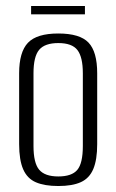

<svg xmlns="http://www.w3.org/2000/svg" viewBox="-20 -615 388 642"><path d="M175 7Q129 7 100 -5.5Q71 -18 57.5 -49Q44 -80 44 -133V-370Q44 -441 73.5 -472Q103 -503 175 -503Q247 -503 276 -472.5Q305 -442 305 -370V-133Q305 -81 292 -50Q279 -19 250.5 -6Q222 7 175 7ZM175 -25Q220 -25 238.5 -47Q257 -69 257 -127V-370Q257 -424 239 -447.5Q221 -471 175 -471Q130 -471 111 -448.5Q92 -426 92 -370V-127Q92 -70 111 -47.5Q130 -25 175 -25ZM84 -567V-595H264V-567Z"/></svg>

Font: Alumni Sans Light
Style: Regular
Weight: 300
Version: Version 1.018